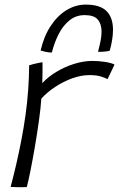

<svg xmlns="http://www.w3.org/2000/svg" viewBox="-20 -792 505 813"><path d="M159 -440Q184 -467 219.5 -488.2Q255 -509.5 294.8 -521.8Q334.5 -534 371 -534Q398.5 -534 425.5 -529.8Q452.5 -525.5 465 -518.5L435.5 -457Q425 -462.5 407 -468.2Q389 -474 358 -474Q324 -474 286.2 -460.5Q248.5 -447 214 -424.2Q179.5 -401.5 155 -374.5Q152.5 -335.5 145 -281.8Q137.5 -228 128 -172.2Q118.5 -116.5 109.2 -70.2Q100 -24 93.5 0Q81 1 60.2 0.8Q39.5 0.5 25 -0.5Q38 -50 49.8 -100.8Q61.5 -151.5 71.2 -202.8Q81 -254 88.2 -306Q95.5 -358 99.2 -410.2Q103 -462.5 103.5 -515.5Q110.5 -518 122 -520.8Q133.5 -523.5 144.5 -525.8Q155.5 -528 160 -528.5Q160 -509.5 160 -482.5Q160 -455.5 159 -440ZM152 -578Q165.5 -637.5 194 -681.2Q222.5 -725 261.2 -748.8Q300 -772.5 343 -772.5Q404 -772.5 431.2 -745Q458.5 -717.5 458.5 -665.5Q458.5 -644.5 454.5 -621Q450.5 -597.5 444.5 -577Q436.5 -575 428.2 -574Q420 -573 411.8 -572.8Q403.5 -572.5 395 -572.5Q401 -595 405.5 -617.2Q410 -639.5 410 -657.5Q410 -690 394.2 -709Q378.5 -728 338.5 -728Q302 -728 274.8 -706.2Q247.5 -684.5 229 -648.8Q210.5 -613 199.5 -569.5Q186.5 -569.5 173.2 -572.5Q160 -575.5 152 -578Z"/></svg>

Font: Grandstander Thin ExtraLight
Style: Italic
Weight: 250
Italic angle: -15°
Version: Version 1.200